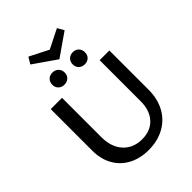

<svg xmlns="http://www.w3.org/2000/svg" viewBox="-282 -1154 1299 1299"><g transform="rotate(-45 367.0 -504.5)"><path d="M368 -855 204 -969 232 -1016 368 -947 505 -1016 532 -969ZM270 -825Q297 -825 313.5 -808.5Q330 -792 330 -766Q330 -741 313.5 -725Q297 -709 270 -709Q245 -709 228.5 -725Q212 -741 212 -766Q212 -792 228 -808.5Q244 -825 270 -825ZM466 -825Q492 -825 508 -808.5Q524 -792 524 -766Q524 -741 508 -725Q492 -709 466 -709Q440 -709 423.5 -725Q407 -741 407 -766Q407 -792 423.5 -808.5Q440 -825 466 -825ZM649 -658V-283Q649 -196 613.5 -130.5Q578 -65 512.5 -29Q447 7 361 7Q280 7 218 -26Q156 -59 122 -119.5Q88 -180 88 -261V-658H196V-283Q196 -187 246.5 -131.5Q297 -76 382 -76Q463 -76 509.5 -127Q556 -178 556 -265V-658Z"/></g></svg>

Font: Ysabeau Infant Semibold
Style: Regular
Weight: 600
Designer: Christian Thalmann (Catharsis Fonts)
Version: Version 0.003